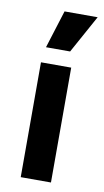

<svg xmlns="http://www.w3.org/2000/svg" viewBox="-74 -648 373 686"><g transform="rotate(10 112.0 -305.0)"><path d="M52.1 0V-416.7H161.8V0ZM60.4 -472.9 103.5 -610.4H223.6L147.9 -472.9Z"/></g></svg>

Font: Afacad Flux SemiBold
Style: Regular
Weight: 600
Designer: Kristian Moeller
Foundry: Dicotype
Version: Version 1.100